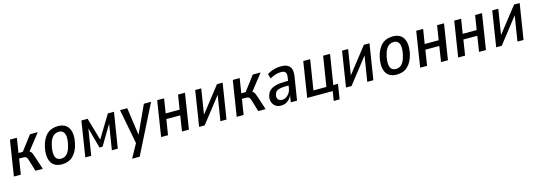

<svg xmlns="http://www.w3.org/2000/svg" viewBox="10 -1448 7200 2576"><g transform="rotate(-15 3610.5 -160.5)"><path d="M33 0 110 -492H206L174 -289H234L388 -492H497L307 -251L295 -278Q321 -273 334 -263Q347 -253 354.5 -235.5Q362 -218 373 -187L434 0H332L286 -154Q279 -177 272 -190Q265 -203 253.5 -209Q242 -215 220 -215H163L129 0Z M700 9Q631 9 588.5 -23Q546 -55 532 -118Q518 -181 536 -271Q549 -330 571.5 -374Q594 -418 624.5 -446Q655 -474 694 -487.5Q733 -501 778 -501Q846 -501 888.5 -468.5Q931 -436 945 -373.5Q959 -311 941 -221Q928 -162 905.5 -118.5Q883 -75 852.5 -46.5Q822 -18 783.5 -4.5Q745 9 700 9ZM707 -67Q739 -67 766 -82.5Q793 -98 813.5 -134.5Q834 -171 847 -233Q867 -333 845.5 -379Q824 -425 769 -425Q738 -425 711 -409.5Q684 -394 663 -358Q642 -322 629 -259Q610 -159 631.5 -113Q653 -67 707 -67Z M1025 0 1102 -492H1189L1280 -179L1470 -492H1555L1476 0H1394L1456 -389H1471L1286 -79H1243L1158 -390H1169L1107 0Z M1627 180 1737 -20 1738 25 1639 -492H1739L1796 -90H1785L1970 -492H2070L1732 180Z M2078 0 2155 -492H2251L2219 -291H2413L2445 -492H2541L2464 0H2368L2401 -215H2208L2174 0Z M2606 0 2683 -492H2767L2703 -90H2671L2986 -492H3064L2986 0H2901L2966 -403H2998L2683 0Z M3128 0 3205 -492H3301L3269 -289H3329L3483 -492H3592L3402 -251L3390 -278Q3416 -273 3429 -263Q3442 -253 3449.5 -235.5Q3457 -218 3468 -187L3529 0H3427L3381 -154Q3374 -177 3367 -190Q3360 -203 3348.5 -209Q3337 -215 3315 -215H3258L3224 0Z M3745 9Q3698 9 3667 -13.5Q3636 -36 3623.5 -72.5Q3611 -109 3619 -149Q3630 -199 3661 -229Q3692 -259 3748 -273.5Q3804 -288 3889 -288H3932L3923 -226H3887Q3829 -226 3792.5 -219Q3756 -212 3737.5 -195Q3719 -178 3712 -145Q3704 -109 3722 -85.5Q3740 -62 3778 -62Q3805 -62 3831.5 -77.5Q3858 -93 3878 -122.5Q3898 -152 3904 -193L3925 -332Q3934 -383 3917 -404.5Q3900 -426 3855 -426Q3822 -426 3783.5 -415.5Q3745 -405 3701 -379L3682 -446Q3714 -465 3746.5 -477.5Q3779 -490 3811.5 -495.5Q3844 -501 3875 -501Q3931 -501 3965.5 -483Q4000 -465 4013.5 -426.5Q4027 -388 4018 -326L3966 0H3879L3896 -105H3900Q3884 -68 3860.5 -42.5Q3837 -17 3808 -4Q3779 9 3745 9Z M4440 131 4462 0H4107L4184 -492H4280L4214 -76H4394L4460 -492H4556L4490 -76H4555L4522 131Z M4646 0 4723 -492H4807L4743 -90H4711L5026 -492H5104L5026 0H4941L5006 -403H5038L4723 0Z M5351 9Q5282 9 5239.5 -23Q5197 -55 5183 -118Q5169 -181 5187 -271Q5200 -330 5222.5 -374Q5245 -418 5275.5 -446Q5306 -474 5345 -487.5Q5384 -501 5429 -501Q5497 -501 5539.5 -468.5Q5582 -436 5596 -373.5Q5610 -311 5592 -221Q5579 -162 5556.5 -118.5Q5534 -75 5503.5 -46.5Q5473 -18 5434.5 -4.5Q5396 9 5351 9ZM5358 -67Q5390 -67 5417 -82.5Q5444 -98 5464.5 -134.5Q5485 -171 5498 -233Q5518 -333 5496.5 -379Q5475 -425 5420 -425Q5389 -425 5362 -409.5Q5335 -394 5314 -358Q5293 -322 5280 -259Q5261 -159 5282.5 -113Q5304 -67 5358 -67Z M5676 0 5753 -492H5849L5817 -291H6011L6043 -492H6139L6062 0H5966L5999 -215H5806L5772 0Z M6204 0 6281 -492H6377L6345 -291H6539L6571 -492H6667L6590 0H6494L6527 -215H6334L6300 0Z M6732 0 6809 -492H6893L6829 -90H6797L7112 -492H7190L7112 0H7027L7092 -403H7124L6809 0Z"/></g></svg>

Font: Nunito Sans 10pt Condensed SemiBold
Style: Italic
Weight: 600
Width: 3
Italic angle: -9°
Designer: Vernon Adams
Foundry: Vernon Adams
Version: Version 3.101;gftools[0.9.27]